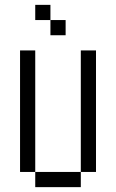

<svg xmlns="http://www.w3.org/2000/svg" viewBox="-20 -770 478 790"><path d="M312.5 -562.5H375V-62.5H312.5ZM125 -62.5H312.5V0H125ZM62.5 -562.5H125V-62.5H62.5ZM125 -750H187.5V-687.5H125ZM187.5 -687.5H250V-625H187.5Z"/></svg>

Font: Pixel Operator SC
Style: Regular
Weight: 400
Designer: Jayvee Enaguas (GrandChaos9000)
Foundry: The Grandoplex Project
Version: Version 1.4.1 (September 5, 2015)